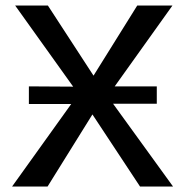

<svg xmlns="http://www.w3.org/2000/svg" viewBox="-20 -678 674 698"><path d="M489 0 316 -262 153 0H24L239 -300H85V-364L246 -363L35 -658H154L320 -403L479 -658H607L397 -364H550V-301H391L609 0Z"/></svg>

Font: Ysabeau Infant Semibold
Style: Regular
Weight: 600
Designer: Christian Thalmann (Catharsis Fonts)
Version: Version 0.003